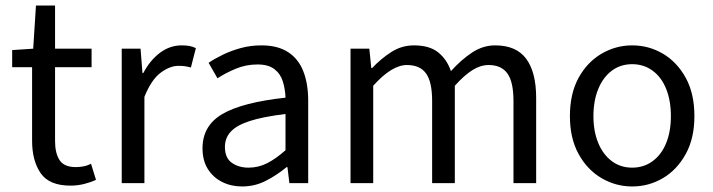

<svg xmlns="http://www.w3.org/2000/svg" viewBox="-20 -662 2576 694"><path d="M235 9Q158 9 127 -36Q96 -81 96 -153V-419H24V-481L100 -486L110 -642H179V-486H311V-419H179V-152Q179 -108 195.5 -83Q212 -58 254 -58Q267 -58 281 -60.5Q295 -63 309 -70L327 -12Q308 -3 284 3Q260 9 235 9Z M420 0V-486H488L495 -398H498Q522 -444 558 -471Q594 -498 636 -498Q652 -498 664 -496Q676 -494 688 -488L670 -418Q659 -421 649.5 -422.5Q640 -424 625 -424Q594 -424 560.5 -399Q527 -374 502 -312V0Z M855 12Q815 12 782.5 -4.5Q750 -21 731 -51.5Q712 -82 712 -126Q712 -208 784 -250Q856 -292 1012 -309Q1011 -339 1002.5 -367Q994 -395 972 -412Q950 -429 911 -429Q869 -429 832 -413.5Q795 -398 766 -379L734 -435Q756 -450 786 -464.5Q816 -479 851 -488.5Q886 -498 925 -498Q984 -498 1021.5 -473.5Q1059 -449 1076.5 -404Q1094 -359 1094 -298V0H1026L1019 -58H1016Q981 -29 941 -8.5Q901 12 855 12ZM878 -56Q914 -56 945.5 -72Q977 -88 1012 -119V-250Q930 -240 882.5 -224.5Q835 -209 814 -186Q793 -163 793 -131Q793 -91 818 -73.5Q843 -56 878 -56Z M1247 0V-486H1315L1322 -416H1325Q1357 -450 1394.5 -474Q1432 -498 1476 -498Q1532 -498 1563.5 -473Q1595 -448 1610 -405Q1648 -447 1687 -472.5Q1726 -498 1770 -498Q1846 -498 1882 -449.5Q1918 -401 1918 -308V0H1836V-297Q1836 -366 1814 -396.5Q1792 -427 1746 -427Q1717 -427 1687.5 -408.5Q1658 -390 1624 -352V0H1542V-297Q1542 -366 1520 -396.5Q1498 -427 1451 -427Q1396 -427 1329 -352V0Z M2265 12Q2206 12 2154.5 -18Q2103 -48 2071.5 -105Q2040 -162 2040 -242Q2040 -324 2071.5 -381Q2103 -438 2154.5 -468Q2206 -498 2265 -498Q2325 -498 2376 -468Q2427 -438 2458.5 -381Q2490 -324 2490 -242Q2490 -162 2458.5 -105Q2427 -48 2376 -18Q2325 12 2265 12ZM2265 -56Q2307 -56 2339 -79.5Q2371 -103 2388 -145Q2405 -187 2405 -242Q2405 -298 2388 -340.5Q2371 -383 2339 -406.5Q2307 -430 2265 -430Q2223 -430 2191.5 -406.5Q2160 -383 2142.5 -340.5Q2125 -298 2125 -242Q2125 -187 2142.5 -145Q2160 -103 2191.5 -79.5Q2223 -56 2265 -56Z"/></svg>

Font: Source Sans 3
Style: Regular
Weight: 400
Designer: Paul D. Hunt
Foundry: Adobe
Version: Version 3.046;hotconv 1.0.118;makeotfexe 2.5.65603